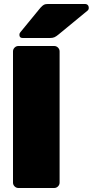

<svg xmlns="http://www.w3.org/2000/svg" viewBox="-20 -940 464 960"><path d="M45 -27V-683Q45 -694 53 -702Q61 -710 72 -710H251Q262 -710 270 -702Q278 -694 278 -683V-27Q278 -16 270 -8Q262 0 251 0H72Q61 0 53 -8Q45 -16 45 -27ZM219 -920H405Q414 -920 419 -914.5Q424 -909 424 -900Q424 -893 419 -888L272 -767Q261 -758 252.5 -754Q244 -750 230 -750H93Q77 -750 77 -766Q77 -774 82 -779L182 -901Q193 -913 200 -916.5Q207 -920 219 -920Z"/></svg>

Font: Rubik
Style: Regular
Weight: 900
Designer: Hubert & Fischer
Foundry: Hubert & Fischer
Version: Version 1.100